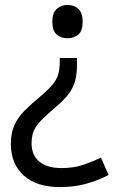

<svg xmlns="http://www.w3.org/2000/svg" viewBox="-20 -566 474 778"><path d="M292 -304Q292 -267 284.5 -239Q277 -211 259 -186.5Q241 -162 208 -134Q170 -102 148 -79.5Q126 -57 117 -36Q108 -15 108 15Q108 63 139.5 89Q171 115 229 115Q279 115 317 102Q355 89 389 73L420 143Q380 164 331.5 178Q283 192 223 192Q128 192 76 145Q24 98 24 17Q24 -28 38.5 -59.5Q53 -91 79.5 -117.5Q106 -144 142 -174Q176 -203 193 -223.5Q210 -244 216 -265Q222 -286 222 -314V-331H292ZM315 -478Q315 -441 297.5 -426Q280 -411 253 -411Q228 -411 210 -426Q192 -441 192 -478Q192 -514 210 -530Q228 -546 253 -546Q280 -546 297.5 -530Q315 -514 315 -478Z"/></svg>

Font: Noto Sans Tifinagh Ahaggar
Style: Regular
Weight: 400
Designer: JamraPatel
Foundry: JamraPatel LLC
Version: Version 2.006; ttfautohint (v1.8.4.7-5d5b)